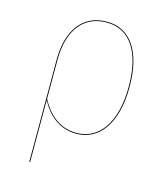

<svg xmlns="http://www.w3.org/2000/svg" viewBox="-108 -611 772 886"><g transform="rotate(15 278.0 -168.0)"><path d="M294.1 -527.2C175.2 -527.2 114.3 -433.7 114.3 -298.9V190.6L118.3 190.2V-105C156.7 -34.7 212.4 9.1 289.4 9.1C395.1 9.1 472 -82.8 472 -264C472 -427.9 408.8 -527.2 294.1 -527.2ZM289.3 5.2C213.4 5.2 157.9 -37.7 118.3 -111.7V-298.6C118.3 -432.2 177.8 -523.3 294 -523.3C406.4 -523.3 467.9 -426.3 467.9 -264C467.9 -85 392.9 5.2 289.3 5.2Z"/></g></svg>

Font: Fira Sans Four
Style: Regular
Weight: 100
Designer: Carrois Corporate & Edenspiekermann AG
Foundry: Carrois Corporate GbR & Edenspiekermann AG
Version: Version 4.203;PS 004.203;hotconv 1.0.88;makeotf.lib2.5.64775